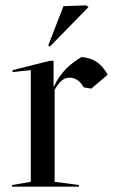

<svg xmlns="http://www.w3.org/2000/svg" viewBox="-20 -697 424 717"><path d="M240 -407C258 -407 279 -397 292 -371L321 -366L382 -418C359 -460 330 -480 285 -484C246 -462 206 -428 182 -375H180V-470H166L27 -435V-428L95 -435V-18L25 -6V0H275V-6L184 -18V-362C198 -384 212 -407 240 -407ZM166 -523 310 -670V-671L302 -677L217 -674L160 -527Z"/></svg>

Font: Mazius Display
Style: Regular
Weight: 400
Designer: Alberto Casagrande & Collletttivo
Foundry: Collletttivo
Version: Version 2.000;Glyphs 3.2 (3217)